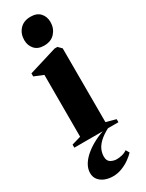

<svg xmlns="http://www.w3.org/2000/svg" viewBox="-250 -763 785 1035"><g transform="rotate(-30 142.0 -246.0)"><path d="M10 0V-19L66.5 -35.5V-420.5L10 -443.5V-462.5L185 -516H202.5L223.5 -495L224 -35.5L284.5 -19V0ZM144.5 -557.5Q106.5 -557.5 86.2 -580.5Q66 -603.5 66 -636.5Q66 -676 90.2 -702.8Q114.5 -729.5 157.5 -729.5H158.5Q197 -729.5 217.2 -707.2Q237.5 -685 237.5 -651Q237.5 -612.5 213.2 -585Q189 -557.5 145.5 -557.5ZM114 238.5Q89 238.5 66.2 230Q43.5 221.5 29.2 204.2Q15 187 15 161.5Q15 137 28.2 113.2Q41.5 89.5 65.5 68.2Q89.5 47 121.2 29.2Q153 11.5 189.5 -1L203 -5L221 -1Q182.5 19.5 161.2 40Q140 60.5 131.8 80.8Q123.5 101 123.5 121.5Q123.5 148.5 140.8 158.5Q158 168.5 178 168.5Q194 168.5 211.2 164.2Q228.5 160 242.5 150L255 171.5Q241.5 186 220 201.5Q198.5 217 171.2 227.8Q144 238.5 114 238.5Z"/></g></svg>

Font: Merriweather 144pt ExtraBold
Style: Regular
Weight: 800
Version: Version 2.100